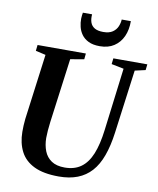

<svg xmlns="http://www.w3.org/2000/svg" viewBox="-104 -1060 945 1149"><g transform="rotate(10 369.0 -485.0)"><path d="M670.5 -693 619 -306Q608 -224.5 586.2 -164.8Q564.5 -105 529.8 -66.5Q495 -28 446.2 -9Q397.5 10 332.5 10Q239.5 10 182.2 -17.8Q125 -45.5 98.8 -96.5Q72.5 -147.5 72 -215.5Q72 -234 72.8 -253.8Q73.5 -273.5 76 -294.5L128.5 -693L67.5 -707L71.5 -743H365L361.5 -707.5L278.5 -693L226.5 -302Q223 -274.5 221 -249.5Q219 -224.5 219 -204Q219.5 -160.5 233.2 -125.2Q247 -90 277.5 -69.5Q308 -49 358 -49Q417.5 -49 457.2 -77.8Q497 -106.5 520.8 -164.8Q544.5 -223 555.5 -312.5L603 -692.5L528 -707.5L532 -743H738.5L734.5 -707.5ZM438.5 -800.5Q397 -800.5 370 -813.8Q343 -827 327.8 -848.2Q312.5 -869.5 306.5 -894.8Q300.5 -920 301 -944Q301.5 -955 302.5 -964Q303.5 -973 305 -980.5H361Q358.5 -951.5 365.8 -931Q373 -910.5 392.2 -899.2Q411.5 -888 444.5 -888Q480.5 -888 501.2 -902.2Q522 -916.5 531 -937.8Q540 -959 541 -980.5H596.5Q597 -928 578.8 -887.5Q560.5 -847 525.2 -823.8Q490 -800.5 438.5 -800.5Z"/></g></svg>

Font: Merriweather 72pt
Style: Bold Italic
Weight: 700
Italic angle: -7.8°
Version: Version 2.101